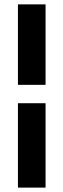

<svg xmlns="http://www.w3.org/2000/svg" viewBox="-20 -731 292 883"><path d="M62.5 131.8V-256.3H189.5V131.8ZM189.5 -340.8H62.5V-710.9H189.5Z"/></svg>

Font: Shabnam FD
Style: Bold-FD
Weight: 700
Foundry: DejaVu fonts team - Redesigned by Saber Rastikerdar - Based on Vazir font
Version: Version 5.0.1